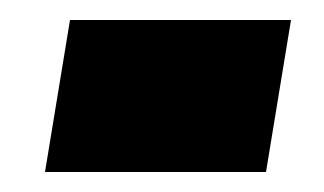

<svg xmlns="http://www.w3.org/2000/svg" viewBox="-20 -409 324 192"><path d="M25 -237 50 -389H271L246 -237Z"/></svg>

Font: Georama ExtraCondensed ExtraBold
Style: Italic
Weight: 800
Width: 2
Italic angle: -9°
Designer: Jean-Baptiste Levee
Foundry: Production Type
Version: Version 1.000